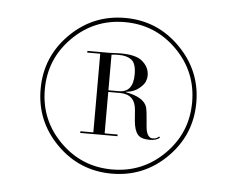

<svg xmlns="http://www.w3.org/2000/svg" viewBox="-37 -772 564 457"><g transform="rotate(5 245.0 -544.0)"><path d="M431 -544Q431 -467 376.5 -412.5Q322 -358 245 -358Q168 -358 113.5 -412.5Q59 -467 59 -544Q59 -621 113.5 -675.5Q168 -730 245 -730Q322 -730 376.5 -675Q431 -620 431 -544ZM193 -452V-640H162V-644H214Q218 -644 227 -644.5Q236 -645 241 -645Q277 -645 292 -633Q310 -619 310 -598Q310 -591 307 -583.5Q304 -576 292.5 -566.5Q281 -557 262 -555V-554Q306 -546 313 -522Q315 -514 316.5 -494.5Q318 -475 319 -469Q323 -450 335 -450Q344 -450 350 -456L352 -453Q343 -446 328 -446Q307 -446 299 -456Q291 -466 289 -488L287 -514Q284 -551 248 -551H220V-452H251V-448H162V-452ZM220 -640V-555H245Q279 -555 279 -598Q279 -624 268 -632.5Q257 -641 238 -641Q224 -641 220 -640ZM120.5 -668.5Q69 -617 69 -544Q69 -471 120.5 -419.5Q172 -368 245 -368Q318 -368 369.5 -419.5Q421 -471 421 -544Q421 -617 369.5 -668.5Q318 -720 245 -720Q172 -720 120.5 -668.5Z"/></g></svg>

Font: Justus
Style: Italic
Weight: 400
Italic angle: -12°
Version: Version 001.001